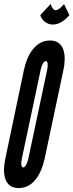

<svg xmlns="http://www.w3.org/2000/svg" viewBox="-36 -949 373 977"><path d="M290 -928C290 -928 264 -897 248 -897C230 -897 222 -929 222 -929L169 -872C176 -846 202 -824 233 -824C264 -824 293 -844 317 -872ZM287 -594C300 -654 299 -743 219 -743C144 -743 102 -670 86 -594L-9 -141C-24 -71 -18 8 59 8C135 8 174 -65 191 -141ZM108 -141C103 -118 92 -97 82 -97C73 -97 69 -114 75 -141L171 -594C176 -618 186 -638 197 -638C208 -638 209 -617 204 -594Z"/></svg>

Font: League Gothic Condensed Italic
Style: Regular
Weight: 400
Width: 3
Designer: Tyler Finck
Foundry: The League of Moveable Type
Version: Version 1.001;PS 001.001;hotconv 1.0.56;makeotf.lib2.0.21325